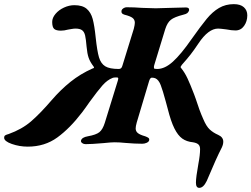

<svg xmlns="http://www.w3.org/2000/svg" viewBox="-90 -690 1214 927"><path d="M856 192Q856 166 868 100Q876 58 876 30Q876 15 868 7.5Q860 0 842 -3Q811 -6 790 -21Q769 -36 752 -70Q735 -104 720 -164L710 -201Q696 -253 686 -279Q676 -305 660 -312Q653 -315 643 -315Q635 -315 630 -299L570 -98Q565 -80 565 -70Q565 -56 575.5 -47.5Q586 -39 611 -32Q622 -28 627 -24Q632 -20 630 -12Q628 -5 618 -0.5Q608 4 597 4Q561 4 515 0Q488 -3 462 -3Q447 -3 409 1Q351 6 323 6Q314 6 307 1Q300 -4 301 -11Q305 -27 334 -32Q374 -39 390 -52Q406 -65 416 -97L479 -301L481 -310Q481 -316 475 -316H468Q459 -316 454 -314Q428 -304 405 -278Q382 -252 342 -197Q322 -168 306 -147Q248 -71 187 -26.5Q126 18 44 18Q4 18 -33 5Q-70 -8 -70 -25Q-70 -33 -65.5 -36Q-61 -39 -56 -40.5Q-51 -42 -48 -43Q16 -66 60 -104Q104 -142 159 -206Q203 -257 250.5 -295Q298 -333 356 -359Q357 -359 360.5 -360.5Q364 -362 364 -364Q364 -366 361 -370Q345 -391 338 -411Q331 -431 328 -465Q325 -501 321 -518.5Q317 -536 306.5 -544Q296 -552 274 -552Q267 -552 255.5 -550Q244 -548 238 -547Q220 -542 204 -542Q181 -542 171.5 -550.5Q162 -559 162 -584Q162 -604 178 -623Q194 -642 219 -653.5Q244 -665 269 -665Q308 -665 328.5 -647.5Q349 -630 357.5 -598.5Q366 -567 372 -509Q379 -443 388 -413Q397 -383 418 -370Q439 -357 484 -357Q497 -357 501 -373L556 -551Q561 -571 561 -580Q561 -595 550 -603.5Q539 -612 511 -619Q493 -624 497 -640Q499 -646 506.5 -650.5Q514 -655 521 -655Q557 -655 596 -652Q642 -650 662 -650Q680 -650 732 -652Q784 -654 808 -654Q816 -654 820 -650.5Q824 -647 823 -640Q820 -631 814 -626.5Q808 -622 795 -619Q752 -608 735 -594.5Q718 -581 708 -550L656 -380Q653 -371 653 -366Q653 -359 656.5 -358Q660 -357 669 -357Q706 -357 745 -392.5Q784 -428 834 -500Q880 -565 908 -599Q936 -633 967.5 -651.5Q999 -670 1039 -670Q1071 -670 1087.5 -655Q1104 -640 1104 -616Q1104 -587 1088.5 -565Q1073 -543 1047 -543Q1028 -543 1003 -548Q973 -552 963 -552Q916 -552 868 -480Q846 -447 829.5 -426Q813 -405 788 -377Q783 -370 782 -367.5Q781 -365 784 -362Q802 -340 815.5 -311Q829 -282 847 -235L855 -213Q873 -156 891 -116Q906 -80 923 -64.5Q940 -49 963 -39Q988 -28 988 -6Q988 7 981 22Q955 72 908 184Q892 217 872 217Q856 217 856 192Z"/></svg>

Font: EB Garamond
Style: Bold Italic
Weight: 700
Italic angle: -17.2°
Designer: Georg Duffner and Octavio Pardo
Foundry: Georg Duffner
Version: Version 1.000